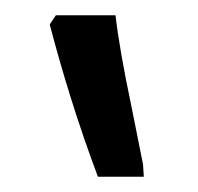

<svg xmlns="http://www.w3.org/2000/svg" viewBox="-20 -834 259 251"><path d="M168 -603 167 -619 151 -699C142 -741 134 -787 131 -814H53L45 -802C61 -741 82 -672 108 -603Z"/></svg>

Font: Noto Serif Armenian Condensed SemiBold
Style: Regular
Weight: 600
Width: 3
Designer: Monotype Design Team
Foundry: Monotype Imaging Inc.
Version: Version 2.008